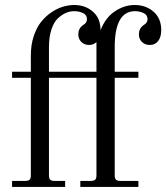

<svg xmlns="http://www.w3.org/2000/svg" viewBox="-20 -740 658 760"><path d="M513.2 -720.2Q557.6 -720.2 587.9 -693.6Q618.2 -667 618.2 -621.1Q618.2 -593.3 606 -577.6Q593.8 -562 573.2 -562Q554.2 -562 542 -573.7Q529.8 -585.4 529.8 -604Q529.8 -627.4 547.9 -640.1Q553.7 -644 556.6 -646.7Q559.6 -649.4 561.8 -653.8Q564 -658.2 564 -664.1Q564 -681.2 548.1 -688.5Q532.2 -695.8 514.2 -695.8Q434.1 -695.8 434.1 -553.2V-456.1H527.8V-432.1H434.1V-45.9Q434.1 -33.7 439 -28.8Q443.8 -23.9 456.1 -23.9H527.8V0H297.9V-23.9H339.8Q352.1 -23.9 356.9 -28.8Q361.8 -33.7 361.8 -45.9V-432.1H173.8V-45.9Q173.8 -33.7 178.7 -28.8Q183.6 -23.9 195.8 -23.9H237.8V0H27.8V-23.9H80.1Q92.3 -23.9 97.2 -28.8Q102.1 -33.7 102.1 -45.9V-432.1H27.8V-456.1H102.1V-521Q102.1 -562 113.3 -596.2Q124.5 -630.4 142.3 -652.8Q160.2 -675.3 183.1 -690.9Q206.1 -706.5 229 -713.4Q252 -720.2 273.9 -720.2Q317.9 -720.2 347.9 -693.8Q377.9 -667.5 377.9 -621.1V-620.1Q397 -669.9 434.6 -695.1Q472.2 -720.2 513.2 -720.2ZM273.9 -695.8Q257.8 -695.8 242.2 -689.5Q226.6 -683.1 210.2 -668.5Q193.8 -653.8 183.8 -624Q173.8 -594.2 173.8 -553.2V-456.1H361.8V-573.2Q349.1 -562 333 -562Q314.5 -562 302.2 -573.7Q290 -585.4 290 -604Q290 -627.4 308.1 -640.1Q314 -644 316.9 -646.7Q319.8 -649.4 322 -653.8Q324.2 -658.2 324.2 -664.1Q324.2 -681.2 308.1 -688.5Q292 -695.8 273.9 -695.8Z"/></svg>

Font: Flanker Steampunk
Style: Regular
Weight: 400
Designer: Alexey Kryukov, Leonardo Di Lena
Foundry: Alexey Kryukov, Leonardo Di Lena
Version: 1.210